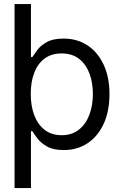

<svg xmlns="http://www.w3.org/2000/svg" viewBox="-20 -748 602 972"><path d="M302.7 11.7Q250.5 11.7 218.8 -6.1Q187 -23.9 169.9 -46.6Q152.8 -69.3 143.6 -84H136.7V204.1H53.7V-727.5H136.7V-459H143.6Q152.8 -473.1 169.4 -495.4Q186 -517.6 217.3 -535.2Q248.5 -552.7 301.8 -552.7Q370.6 -552.7 422.9 -518.3Q475.1 -483.9 504.6 -420.7Q534.2 -357.4 534.2 -271.5Q534.2 -185.1 504.9 -121.3Q475.6 -57.6 423.3 -22.9Q371.1 11.7 302.7 11.7ZM292 -63.5Q344.2 -63.5 379.4 -91.6Q414.6 -119.6 432.4 -167Q450.2 -214.4 450.2 -272.5Q450.2 -330.1 432.6 -376.5Q415 -422.9 380.1 -450.2Q345.2 -477.5 292 -477.5Q240.7 -477.5 206.1 -451.9Q171.4 -426.3 153.6 -380.1Q135.7 -334 135.7 -272.5Q135.7 -210.9 153.8 -163.8Q171.9 -116.7 206.8 -90.1Q241.7 -63.5 292 -63.5Z"/></svg>

Font: Inter Tight
Style: Regular
Weight: 400
Designer: Rasmus Andersson
Foundry: rsms
Version: Version 3.002